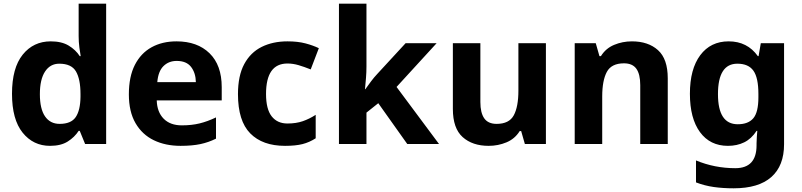

<svg xmlns="http://www.w3.org/2000/svg" viewBox="-20 -780 4345 1040"><path d="M251 10Q160 10 102.5 -61.5Q45 -133 45 -272Q45 -412 103 -484Q161 -556 255 -556Q314 -556 352 -533Q390 -510 412 -476H417Q414 -492 410 -522.5Q406 -553 406 -585V-760H555V0H441L412 -71H406Q384 -37 347 -13.5Q310 10 251 10ZM303 -109Q365 -109 390 -145.5Q415 -182 416 -255V-271Q416 -351 391.5 -393Q367 -435 301 -435Q252 -435 224 -392.5Q196 -350 196 -270Q196 -190 224 -149.5Q252 -109 303 -109Z M936 -556Q1049 -556 1115 -491.5Q1181 -427 1181 -308V-236H829Q831 -173 866.5 -137Q902 -101 965 -101Q1018 -101 1061 -111.5Q1104 -122 1150 -144V-29Q1110 -9 1065.5 0.5Q1021 10 958 10Q876 10 813 -20.5Q750 -51 714 -113Q678 -175 678 -269Q678 -365 710.5 -428.5Q743 -492 801 -524Q859 -556 936 -556ZM937 -450Q894 -450 865.5 -422Q837 -394 832 -335H1041Q1040 -385 1015 -417.5Q990 -450 937 -450Z M1524 10Q1402 10 1335.5 -57.5Q1269 -125 1269 -270Q1269 -370 1303 -433Q1337 -496 1397.5 -526Q1458 -556 1537 -556Q1593 -556 1634.5 -545Q1676 -534 1707 -519L1663 -404Q1628 -418 1597.5 -427Q1567 -436 1537 -436Q1421 -436 1421 -271Q1421 -189 1451.5 -150Q1482 -111 1537 -111Q1584 -111 1620 -123.5Q1656 -136 1690 -158V-31Q1656 -9 1618.5 0.5Q1581 10 1524 10Z M1965 -420Q1965 -389 1962.5 -358.5Q1960 -328 1957 -297H1959Q1974 -318 1990 -339.5Q2006 -361 2024 -380L2177 -546H2345L2128 -309L2358 0H2186L2029 -221L1965 -170V0H1816V-760H1965Z M2937 -546V0H2823L2803 -70H2795Q2769 -28 2723.5 -9Q2678 10 2627 10Q2539 10 2486 -37.5Q2433 -85 2433 -190V-546H2582V-227Q2582 -169 2603 -139Q2624 -109 2670 -109Q2738 -109 2763 -155.5Q2788 -202 2788 -289V-546Z M3403 -556Q3491 -556 3544 -508.5Q3597 -461 3597 -356V0H3448V-319Q3448 -378 3427 -407.5Q3406 -437 3360 -437Q3292 -437 3267 -390.5Q3242 -344 3242 -257V0H3093V-546H3207L3227 -476H3235Q3261 -518 3306.5 -537Q3352 -556 3403 -556Z M3927 -556Q4028 -556 4085 -476H4089L4101 -546H4227V1Q4227 118 4158 179Q4089 240 3954 240Q3896 240 3846.5 233Q3797 226 3750 208V89Q3851 131 3963 131Q4078 131 4078 7V-4Q4078 -21 4079.5 -39Q4081 -57 4082 -71H4078Q4050 -28 4011 -9Q3972 10 3923 10Q3826 10 3771.5 -64.5Q3717 -139 3717 -272Q3717 -406 3773 -481Q3829 -556 3927 -556ZM3974 -435Q3869 -435 3869 -270Q3869 -107 3976 -107Q4033 -107 4060.5 -139.5Q4088 -172 4088 -253V-271Q4088 -359 4061 -397Q4034 -435 3974 -435Z"/></svg>

Font: Noto Sans Tai Tham
Style: Bold
Weight: 700
Designer: Monotype Design Team 2013. Revised by David WIlliams 2020
Foundry: Monotype Imaging Inc.
Version: Version 2.002; ttfautohint (v1.8.4.7-5d5b)